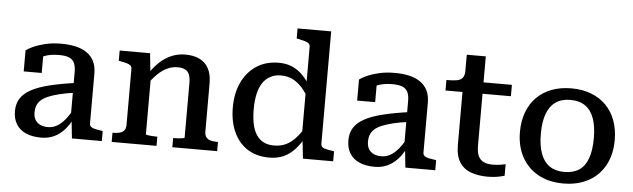

<svg xmlns="http://www.w3.org/2000/svg" viewBox="-48 -936 3714 1126"><g transform="rotate(5 1808.5 -373.0)"><path d="M400 -327V-269Q345 -262 305 -252Q265 -242 238.5 -230.5Q212 -219 197 -204.5Q182 -190 175.5 -172.5Q169 -155 169 -134Q169 -107 179.5 -89.5Q190 -72 209 -63Q228 -54 254 -54Q282 -54 306.5 -67.5Q331 -81 353.5 -108Q376 -135 399 -177L402 -120Q382 -78 355.5 -49Q329 -20 295.5 -4.5Q262 11 220 11Q169 11 131.5 -5Q94 -21 74 -53Q54 -85 54 -131Q54 -173 73 -204Q92 -235 133 -258Q174 -281 240 -297.5Q306 -314 400 -327ZM401 0 389 -114 383 -117V-389Q383 -422 374 -442Q365 -462 343.5 -471.5Q322 -481 284 -481Q229 -481 193.5 -465.5Q158 -450 141 -432Q139 -440 141.5 -448Q144 -456 150.5 -463.5Q157 -471 167 -476.5Q177 -482 191 -483V-367H85V-491Q99 -502 127.5 -515Q156 -528 197.5 -538Q239 -548 292 -548Q338 -548 375.5 -539.5Q413 -531 441 -512Q469 -493 484 -463Q499 -433 499 -390V-97Q499 -84 508 -77Q517 -70 533 -66.5Q549 -63 572 -60L577 -58V0Z M635 0V-54H638Q661 -54 678 -58.5Q695 -63 704 -75Q713 -87 713 -108V-435Q713 -449 705.5 -456Q698 -463 682.5 -467.5Q667 -472 644 -476L635 -478V-538H814L826 -421L831 -417V-63Q831 -60 841.5 -58Q852 -56 867 -55Q882 -54 895 -54H899V0ZM1256 0H992V-54H995Q1008 -54 1023 -55Q1038 -56 1048.5 -58Q1059 -60 1059 -63V-384Q1059 -413 1052 -432Q1045 -451 1028 -460.5Q1011 -470 982 -470Q952 -470 923 -457Q894 -444 866.5 -417.5Q839 -391 811 -351V-413Q838 -456 870 -486Q902 -516 940 -532Q978 -548 1021 -548Q1071 -548 1105.5 -531Q1140 -514 1158.5 -479.5Q1177 -445 1177 -393V-108Q1177 -87 1186.5 -75Q1196 -63 1212.5 -58.5Q1229 -54 1253 -54H1256Z M1861 -97Q1861 -77 1880.5 -70.5Q1900 -64 1933 -60L1939 -58V0H1761L1748 -119L1743 -116V-655Q1743 -669 1735.5 -676Q1728 -683 1712 -687.5Q1696 -692 1673 -697L1663 -699V-758H1861ZM1572 -548Q1617 -548 1652.5 -532Q1688 -516 1716.5 -486Q1745 -456 1768 -412L1765 -344Q1740 -389 1714 -417.5Q1688 -446 1658 -460.5Q1628 -475 1591 -475Q1556 -475 1529 -461Q1502 -447 1484 -420.5Q1466 -394 1457 -354.5Q1448 -315 1448 -264Q1448 -215 1456 -177Q1464 -139 1481 -113.5Q1498 -88 1523.5 -75Q1549 -62 1585 -62Q1623 -62 1653.5 -76Q1684 -90 1711.5 -120Q1739 -150 1766 -196L1768 -131Q1742 -86 1713 -54Q1684 -22 1647.5 -5.5Q1611 11 1562 11Q1487 11 1434 -23.5Q1381 -58 1353 -120Q1325 -182 1325 -264Q1325 -347 1354.5 -410.5Q1384 -474 1439.5 -511Q1495 -548 1572 -548Z M2363 -327V-269Q2308 -262 2268 -252Q2228 -242 2201.5 -230.5Q2175 -219 2160 -204.5Q2145 -190 2138.5 -172.5Q2132 -155 2132 -134Q2132 -107 2142.5 -89.5Q2153 -72 2172 -63Q2191 -54 2217 -54Q2245 -54 2269.5 -67.5Q2294 -81 2316.5 -108Q2339 -135 2362 -177L2365 -120Q2345 -78 2318.5 -49Q2292 -20 2258.5 -4.5Q2225 11 2183 11Q2132 11 2094.5 -5Q2057 -21 2037 -53Q2017 -85 2017 -131Q2017 -173 2036 -204Q2055 -235 2096 -258Q2137 -281 2203 -297.5Q2269 -314 2363 -327ZM2364 0 2352 -114 2346 -117V-389Q2346 -422 2337 -442Q2328 -462 2306.5 -471.5Q2285 -481 2247 -481Q2192 -481 2156.5 -465.5Q2121 -450 2104 -432Q2102 -440 2104.5 -448Q2107 -456 2113.5 -463.5Q2120 -471 2130 -476.5Q2140 -482 2154 -483V-367H2048V-491Q2062 -502 2090.5 -515Q2119 -528 2160.5 -538Q2202 -548 2255 -548Q2301 -548 2338.5 -539.5Q2376 -531 2404 -512Q2432 -493 2447 -463Q2462 -433 2462 -390V-97Q2462 -84 2471 -77Q2480 -70 2496 -66.5Q2512 -63 2535 -60L2540 -58V0Z M2559 -471V-533H2569Q2600 -533 2621.5 -537Q2643 -541 2654 -555Q2665 -569 2665 -595L2744 -538H2944V-471ZM2777 -166Q2777 -126 2788 -103.5Q2799 -81 2820.5 -71.5Q2842 -62 2872 -62Q2897 -62 2918.5 -65.5Q2940 -69 2948 -71V-3Q2937 0 2921 3.5Q2905 7 2886.5 9Q2868 11 2848 11Q2797 11 2753.5 -3.5Q2710 -18 2684.5 -55.5Q2659 -93 2659 -162V-522L2665 -530V-691H2777Z M3573 -268Q3573 -183 3539 -120Q3505 -57 3442 -22.5Q3379 12 3294 12Q3209 12 3146.5 -22.5Q3084 -57 3049.5 -120Q3015 -183 3015 -268Q3015 -332 3034.5 -384Q3054 -436 3090.5 -472.5Q3127 -509 3178.5 -528.5Q3230 -548 3294 -548Q3358 -548 3409.5 -528.5Q3461 -509 3497.5 -472.5Q3534 -436 3553.5 -384Q3573 -332 3573 -268ZM3138 -268Q3138 -197 3155.5 -150Q3173 -103 3207.5 -79.5Q3242 -56 3294 -56Q3347 -56 3381.5 -79Q3416 -102 3433 -149.5Q3450 -197 3450 -268Q3450 -338 3433 -385Q3416 -432 3381.5 -456Q3347 -480 3294 -480Q3242 -480 3207.5 -456Q3173 -432 3155.5 -385Q3138 -338 3138 -268Z"/></g></svg>

Font: Roboto Serif Medium
Style: Regular
Weight: 500
Designer: Greg Gazdowicz
Foundry: Commercial Type
Version: Version 1.008